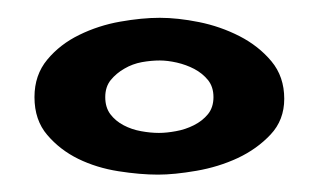

<svg xmlns="http://www.w3.org/2000/svg" viewBox="-20 -789 365 220"><path d="M163.1 -768.6Q183.6 -768.6 208 -763.7Q232.4 -758.8 254.4 -747.6Q276.4 -736.3 291 -718.8Q305.7 -701.2 305.7 -675.8Q305.7 -651.4 290 -634.8Q274.4 -618.2 252.4 -607.9Q230.5 -597.7 205.1 -593.3Q179.7 -588.9 161.1 -588.9Q140.6 -588.9 115.7 -592.8Q90.8 -596.7 69.8 -606.9Q48.8 -617.2 34.2 -634.3Q19.5 -651.4 19.5 -677.7Q19.5 -703.1 34.2 -720.7Q48.8 -738.3 70.8 -749Q92.8 -759.8 117.7 -764.2Q142.6 -768.6 163.1 -768.6ZM100.6 -677.7Q100.6 -666 106.4 -658.2Q112.3 -650.4 121.6 -645.5Q130.9 -640.6 141.6 -638.7Q152.3 -636.7 162.1 -636.7Q170.9 -636.7 181.6 -638.7Q192.4 -640.6 202.1 -645.5Q211.9 -650.4 218.3 -658.2Q224.6 -666 224.6 -677.7Q224.6 -689.5 218.3 -697.3Q211.9 -705.1 202.6 -710Q193.4 -714.8 182.6 -717.3Q171.9 -719.7 163.1 -719.7Q153.3 -719.7 142.6 -717.8Q131.8 -715.8 122.6 -710.4Q113.3 -705.1 106.9 -697.3Q100.6 -689.5 100.6 -677.7Z"/></svg>

Font: Cherry Cream Soda
Style: Regular
Weight: 400
Designer: Font Diner, Inc
Foundry: Font Diner, Inc
Version: Version 1.000